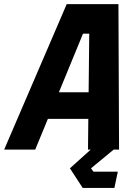

<svg xmlns="http://www.w3.org/2000/svg" viewBox="-65 -720 667 924"><path d="M333 184.5 271.5 90 371.5 0H358.5L360 -148H165.5L104.5 0H-45L256 -700H505L508 0H482L373 90L384.5 106H502L485.5 184.5ZM362.5 147H453.5H362.5L322 90L436.5 -7.5L436 -636.5H298.5L52 -60.5L116.5 -213H437.5L436.5 -7.5L322 90ZM116.5 -213 298.5 -636.5H436L437.5 -213ZM218.5 -276H361.5L364.5 -558H334.5Z"/></svg>

Font: Tourney Thin Black
Style: Italic
Weight: 900
Italic angle: -12°
Version: Version 1.015